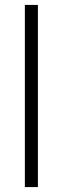

<svg xmlns="http://www.w3.org/2000/svg" viewBox="-20 -760 255 780"><path d="M81 -740H134V0H81Z"/></svg>

Font: IBM Plex Sans Arabic Light
Style: Regular
Weight: 300
Designer: Mike Abbink, Paul van der Laan, Pieter van Rosmalen, Wael Morcos, Khajak Apelian
Foundry: Bold Monday
Version: Version 1.2